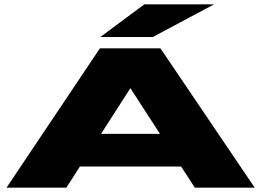

<svg xmlns="http://www.w3.org/2000/svg" viewBox="-20 -862 1200 882"><path d="M10 0 439 -640H717L1150 0H875L812 -97H347L285 0ZM444 -247H715L579 -457ZM441 -692 643 -842H963L682 -692Z"/></svg>

Font: Syne ExtraBold
Style: Regular
Weight: 800
Designer: Lucas Descroix
Foundry: Bonjour Monde
Version: Version 2.200; ttfautohint (v1.8.4)